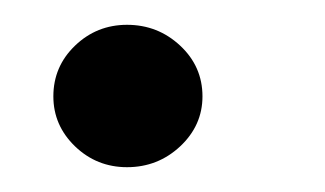

<svg xmlns="http://www.w3.org/2000/svg" viewBox="-20 -125 261 154"><path d="M81.9 9.1Q57.6 9.1 40.2 -7.6Q22.8 -24.4 22.8 -47.7Q22.8 -71.7 40.2 -88.4Q57.6 -105.1 81.9 -105.1Q106.6 -105.1 124.5 -88.4Q142.4 -71.7 142.4 -47.7Q142.4 -24.4 124.5 -7.6Q106.6 9.1 81.9 9.1Z"/></svg>

Font: Alumni Sans SC Thin
Style: Italic
Weight: 100
Italic angle: -8°
Designer: Robert E. Leuschke
Foundry: Robert E. Leuschke
Version: Version 1.016